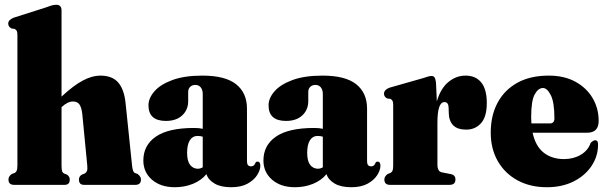

<svg xmlns="http://www.w3.org/2000/svg" viewBox="-20 -775 2543 805"><path d="M238 -731V-370Q288 -416.5 327 -437.2Q366 -458 400.5 -458Q450.5 -458 475.5 -429.2Q500.5 -400.5 506.5 -343L533.5 -82.5Q536 -54.5 545 -50L557 -45.5Q571 -35 571 -22.5Q571 0 548 0H332Q311 0 311 -22.5Q311 -35 322.5 -42.5L335 -47.5Q341 -50.5 344.2 -57.5Q347.5 -64.5 346 -80L325 -297Q322 -323.5 313.5 -336.5Q305 -349.5 286 -349.5Q264 -349.5 239.5 -327L238 -326V-82.5Q238 -65.5 240.2 -58Q242.5 -50.5 249 -47.5L261.5 -42.5Q272.5 -34.5 272.5 -22.5Q272.5 0 251.5 0H39Q15.5 0 15.5 -22.5Q15.5 -36 29.5 -45.5L41.5 -50Q47.5 -53 50.2 -59.8Q53 -66.5 53 -82.5V-629.5Q53 -641 50 -646Q47 -651 40.5 -654L28.5 -655.5Q14.5 -662.5 14.5 -676Q14.5 -691.5 36.5 -700.5L176 -745Q191.5 -751 200 -753Q208.5 -755 216 -755Q238 -755 238 -731Z M581 -102Q581 -166 633.5 -202.2Q686 -238.5 794 -238.5Q814.5 -238.5 830 -235V-381Q830 -398.5 821.5 -408.8Q813 -419 799.5 -419Q786 -419 777.5 -411Q769 -403 769 -389.5V-351.5Q769 -314.5 744 -291.2Q719 -268 675.5 -268Q602.5 -268 602.5 -333.5Q602.5 -363.5 627.5 -392.2Q652.5 -421 703 -439.5Q753.5 -458 828.5 -458Q924.5 -458 970 -421.8Q1015.5 -385.5 1015.5 -319.5V-98.5Q1015.5 -77.5 1032.5 -77.5Q1046.5 -77.5 1051.5 -93.5Q1054 -97.5 1059.5 -97.5Q1071.5 -97.5 1071.5 -80Q1071.5 -62 1058.2 -41Q1045 -20 1018 -5Q991 10 949 10Q906 10 879.5 -5.5Q853 -21 845.5 -45Q824 -18.5 788.8 -4.2Q753.5 10 713.5 10Q653.5 10 617.2 -21.5Q581 -53 581 -102ZM764.5 -134Q764.5 -100 776.8 -84Q789 -68 809 -67.5Q819.5 -67.5 830 -73.5V-202Q820.5 -205 807.5 -205Q787.5 -205 776 -187Q764.5 -169 764.5 -134Z M1084.5 -102Q1084.5 -166 1137 -202.2Q1189.5 -238.5 1297.5 -238.5Q1318 -238.5 1333.5 -235V-381Q1333.5 -398.5 1325 -408.8Q1316.5 -419 1303 -419Q1289.5 -419 1281 -411Q1272.5 -403 1272.5 -389.5V-351.5Q1272.5 -314.5 1247.5 -291.2Q1222.5 -268 1179 -268Q1106 -268 1106 -333.5Q1106 -363.5 1131 -392.2Q1156 -421 1206.5 -439.5Q1257 -458 1332 -458Q1428 -458 1473.5 -421.8Q1519 -385.5 1519 -319.5V-98.5Q1519 -77.5 1536 -77.5Q1550 -77.5 1555 -93.5Q1557.5 -97.5 1563 -97.5Q1575 -97.5 1575 -80Q1575 -62 1561.8 -41Q1548.5 -20 1521.5 -5Q1494.5 10 1452.5 10Q1409.5 10 1383 -5.5Q1356.5 -21 1349 -45Q1327.5 -18.5 1292.2 -4.2Q1257 10 1217 10Q1157 10 1120.8 -21.5Q1084.5 -53 1084.5 -102ZM1268 -134Q1268 -100 1280.2 -84Q1292.5 -68 1312.5 -67.5Q1323 -67.5 1333.5 -73.5V-202Q1324 -205 1311 -205Q1291 -205 1279.5 -187Q1268 -169 1268 -134Z M1808 -429 1811.5 -350Q1827.5 -404.5 1860 -431.2Q1892.5 -458 1932 -458Q1974.5 -458 1997.8 -429.2Q2021 -400.5 2021 -343Q2021 -285.5 1996.8 -258.5Q1972.5 -231.5 1935 -231.5Q1897.5 -231.5 1879.8 -250Q1862 -268.5 1861.5 -302.5L1861 -322.5Q1860.5 -347 1843.5 -347Q1814 -347 1814 -261V-85Q1814 -56 1832.5 -52.5L1870 -45Q1889.5 -41.5 1889.5 -22.5Q1889.5 0 1865 0H1615Q1591.5 0 1591.5 -22.5Q1591.5 -35.5 1605.5 -45.5L1617 -50Q1623 -53 1625.8 -59.5Q1628.5 -66 1628.5 -81V-335Q1628.5 -347 1625.8 -352.2Q1623 -357.5 1616.5 -360.5L1603.5 -362Q1590 -369 1590 -382Q1590 -398 1612 -407L1754 -447.5Q1779 -456.5 1789.5 -456.5Q1797.5 -456.5 1801.8 -450.5Q1806 -444.5 1808 -429Z M2490 -268Q2490 -218.5 2441.5 -218.5H2213Q2225.5 -161.5 2259.8 -134.8Q2294 -108 2344.5 -108Q2384.5 -108 2415 -126Q2445.5 -144 2456.5 -176Q2467.5 -187 2475.5 -187Q2487.5 -187 2487.5 -169.5Q2487.5 -120 2460.2 -79.2Q2433 -38.5 2384.8 -14.2Q2336.5 10 2273 10Q2203 10 2150 -18.8Q2097 -47.5 2067.2 -99.2Q2037.5 -151 2037.5 -219Q2037.5 -290.5 2066.2 -344.2Q2095 -398 2149.2 -428Q2203.5 -458 2280.5 -458Q2345.5 -458 2392.2 -432.5Q2439 -407 2464.5 -364Q2490 -321 2490 -268ZM2207 -282.5Q2207 -269.5 2208 -257.5H2285.5Q2304.5 -257.5 2304.5 -278.5Q2304.5 -346.5 2289.2 -376.2Q2274 -406 2256.5 -406Q2236.5 -406 2221.8 -379.2Q2207 -352.5 2207 -282.5Z"/></svg>

Font: Fraunces 144pt Soft Black
Style: Regular
Weight: 900
Version: Version 1.000;[b76b70a41]